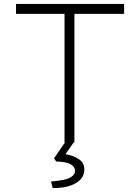

<svg xmlns="http://www.w3.org/2000/svg" viewBox="-20 -720 708 970"><path d="M306 0V-650H61V-700H607V-650H356V0ZM246 230 238 197Q271 194 298.5 189Q326 184 342.5 172Q359 160 359 143Q359 127 345.5 116Q332 105 310 100.5Q288 96 264 96L253 80L312 -6H356L311 59Q352 66 379 84.5Q406 103 406 135Q406 163 391 181.5Q376 200 352 211Q328 222 300 226.5Q272 231 246 230Z"/></svg>

Font: Lexend Giga ExtraLight
Style: Regular
Weight: 250
Version: Version 1.007